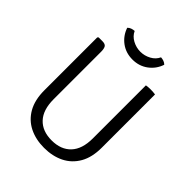

<svg xmlns="http://www.w3.org/2000/svg" viewBox="-241 -1001 1148 1148"><g transform="rotate(45 333.0 -427.0)"><path d="M576 -233Q576 -151.5 544.8 -97Q513.5 -42.5 458.5 -15.2Q403.5 12 332.5 12Q262 12 207.2 -15.2Q152.5 -42.5 121.5 -97Q90.5 -151.5 90.5 -233V-680L96.5 -686H127.5Q152.5 -686 160 -673.5Q167.5 -661 167.5 -636.5V-234Q167.5 -144.5 211 -98Q254.5 -51.5 333 -51.5Q411.5 -51.5 455.2 -98Q499 -144.5 499 -234V-683Q506.5 -684.5 516.5 -685.2Q526.5 -686 536.5 -686Q547 -686 557.2 -685.2Q567.5 -684.5 576 -683ZM489.5 -847.5Q472.5 -797 430.5 -766Q388.5 -735 333 -735Q276.5 -735 235 -766Q193.5 -797 176.5 -847.5Q185 -856.5 197.2 -860.8Q209.5 -865 221.5 -865.5Q235 -835.5 266.5 -818.5Q298 -801.5 333 -801.5Q368 -801.5 399.5 -818.5Q431 -835.5 444.5 -865.5Q456.5 -865 468.8 -860.8Q481 -856.5 489.5 -847.5Z"/></g></svg>

Font: Signika
Style: Regular
Weight: 300
Designer: Anna Giedry
Foundry: Anna Giedry
Version: Version 2.000